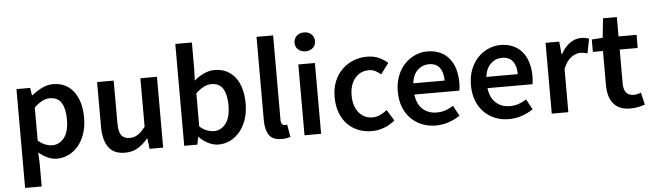

<svg xmlns="http://www.w3.org/2000/svg" viewBox="-53 -920 4507 1326"><g transform="rotate(-5 2201.0 -257.0)"><path d="M73 194V-491H168L176 -439H180Q211 -465 249 -484Q287 -503 328 -503Q374 -503 409.5 -485.5Q445 -468 470 -435Q495 -402 508 -356Q521 -310 521 -253Q521 -190 503.5 -140.5Q486 -91 457 -57.5Q428 -24 390 -6Q352 12 311 12Q279 12 247 -2Q215 -16 185 -42L188 40V194ZM287 -83Q336 -83 369 -125.5Q402 -168 402 -252Q402 -326 377 -367Q352 -408 296 -408Q244 -408 188 -353V-124Q215 -101 240 -92Q265 -83 287 -83Z M783 12Q704 12 668 -38.5Q632 -89 632 -183V-491H747V-198Q747 -137 765 -112Q783 -87 823 -87Q855 -87 879.5 -103Q904 -119 932 -155V-491H1047V0H953L944 -72H941Q909 -34 871.5 -11Q834 12 783 12Z M1431 12Q1397 12 1362.5 -4.5Q1328 -21 1297 -52H1294L1284 0H1193V-706H1308V-524L1305 -442Q1336 -469 1372.5 -486Q1409 -503 1447 -503Q1493 -503 1529 -485.5Q1565 -468 1590 -435.5Q1615 -403 1628 -357Q1641 -311 1641 -254Q1641 -191 1623.5 -141.5Q1606 -92 1577 -58Q1548 -24 1510 -6Q1472 12 1431 12ZM1407 -83Q1456 -83 1489 -125.5Q1522 -168 1522 -252Q1522 -326 1497 -367Q1472 -408 1416 -408Q1364 -408 1308 -353V-124Q1334 -101 1359.5 -92Q1385 -83 1407 -83Z M1868 12Q1806 12 1781 -25Q1756 -62 1756 -126V-706H1871V-120Q1871 -99 1879 -90.5Q1887 -82 1896 -82Q1900 -82 1903.5 -82Q1907 -82 1914 -84L1929 2Q1906 12 1868 12Z M2027 0V-491H2142V0ZM2085 -577Q2054 -577 2034 -595Q2014 -613 2014 -642Q2014 -671 2034 -689.5Q2054 -708 2085 -708Q2116 -708 2136 -689.5Q2156 -671 2156 -642Q2156 -613 2136 -595Q2116 -577 2085 -577Z M2494 12Q2444 12 2400.5 -5Q2357 -22 2325 -55Q2293 -88 2275 -136Q2257 -184 2257 -245Q2257 -306 2277 -354Q2297 -402 2331 -435Q2365 -468 2409.5 -485.5Q2454 -503 2503 -503Q2551 -503 2585.5 -487Q2620 -471 2647 -448L2591 -373Q2571 -390 2551.5 -399.5Q2532 -409 2509 -409Q2449 -409 2412 -364.5Q2375 -320 2375 -245Q2375 -171 2411.5 -126.5Q2448 -82 2506 -82Q2535 -82 2560.5 -94.5Q2586 -107 2607 -124L2654 -48Q2619 -18 2577.5 -3Q2536 12 2494 12Z M2937 12Q2886 12 2842 -5.5Q2798 -23 2765 -56Q2732 -89 2713.5 -136.5Q2695 -184 2695 -245Q2695 -305 2714 -353Q2733 -401 2764.5 -434Q2796 -467 2837 -485Q2878 -503 2921 -503Q2971 -503 3009 -486Q3047 -469 3072.5 -438Q3098 -407 3111 -364Q3124 -321 3124 -270Q3124 -253 3122.5 -238Q3121 -223 3119 -214H2807Q2815 -148 2853.5 -112.5Q2892 -77 2952 -77Q2984 -77 3011.5 -86.5Q3039 -96 3066 -113L3105 -41Q3070 -18 3027 -3Q2984 12 2937 12ZM2806 -292H3024Q3024 -349 2999.5 -381.5Q2975 -414 2924 -414Q2880 -414 2847 -383Q2814 -352 2806 -292Z M3444 12Q3393 12 3349 -5.5Q3305 -23 3272 -56Q3239 -89 3220.5 -136.5Q3202 -184 3202 -245Q3202 -305 3221 -353Q3240 -401 3271.5 -434Q3303 -467 3344 -485Q3385 -503 3428 -503Q3478 -503 3516 -486Q3554 -469 3579.5 -438Q3605 -407 3618 -364Q3631 -321 3631 -270Q3631 -253 3629.5 -238Q3628 -223 3626 -214H3314Q3322 -148 3360.5 -112.5Q3399 -77 3459 -77Q3491 -77 3518.5 -86.5Q3546 -96 3573 -113L3612 -41Q3577 -18 3534 -3Q3491 12 3444 12ZM3313 -292H3531Q3531 -349 3506.5 -381.5Q3482 -414 3431 -414Q3387 -414 3354 -383Q3321 -352 3313 -292Z M3741 0V-491H3836L3844 -404H3848Q3874 -452 3911 -477.5Q3948 -503 3987 -503Q4022 -503 4043 -493L4023 -393Q4010 -397 3999 -399Q3988 -401 3972 -401Q3943 -401 3911 -378.5Q3879 -356 3856 -300V0Z M4287 12Q4244 12 4214.5 -1Q4185 -14 4166.5 -37.5Q4148 -61 4139.5 -93.5Q4131 -126 4131 -166V-400H4061V-486L4137 -491L4151 -625H4247V-491H4372V-400H4247V-166Q4247 -80 4316 -80Q4329 -80 4342.5 -83Q4356 -86 4367 -91L4387 -6Q4367 1 4341.5 6.5Q4316 12 4287 12Z"/></g></svg>

Font: CV Source Sans Light
Style: Bold
Weight: 600
Designer: Paul D. Hunt
Foundry: Adobe Systems Incorporated
Version: Version 3.001